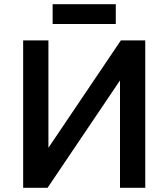

<svg xmlns="http://www.w3.org/2000/svg" viewBox="-20 -892 800 912"><path d="M90 0V-700H210V-190L554 -700H670V0H550V-510L206 0ZM230 -778V-872H530V-778Z"/></svg>

Font: Golos Text Medium
Style: Regular
Weight: 500
Designer: A.Korolkova, Vitaly Kuzmin
Foundry: ParaType Ltd
Version: Version 2.004